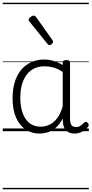

<svg xmlns="http://www.w3.org/2000/svg" viewBox="-20 -950 663 1390"><path d="M265 17Q210 17 166 -12Q122 -41 96.5 -98Q71 -155 71 -238Q71 -288 80.5 -331Q90 -374 109 -408.5Q128 -443 156 -467.5Q184 -492 220.5 -505.5Q257 -519 301 -519Q335 -519 368 -509Q401 -499 434 -479V-495Q434 -506 440.5 -510.5Q447 -515 461 -515Q475 -515 481 -510.5Q487 -506 487 -496V-91Q487 -70 491.5 -56.5Q496 -43 506 -36.5Q516 -30 531 -30Q541 -30 550.5 -33.5Q560 -37 569.5 -44.5Q579 -52 590 -63Q595 -69 601.5 -68.5Q608 -68 614 -61Q621 -55 622 -48Q623 -41 619 -34Q608 -19 592 -7.5Q576 4 558 10.5Q540 17 522 17Q501 17 485.5 11.5Q470 6 458.5 -5.5Q447 -17 441.5 -33.5Q436 -50 435 -72Q435 -76 434.5 -81.5Q434 -87 434 -92Q411 -47 382 -23.5Q353 0 322.5 8.5Q292 17 265 17ZM127 -242Q127 -180 143.5 -133Q160 -86 192.5 -59.5Q225 -33 274 -33Q306 -33 336.5 -46.5Q367 -60 392.5 -92.5Q418 -125 434 -181V-429Q399 -453 367 -461.5Q335 -470 302 -470Q270 -470 243 -460.5Q216 -451 194.5 -432Q173 -413 158 -385.5Q143 -358 135 -322Q127 -286 127 -242ZM338 -623Q335 -623 331.5 -625Q328 -627 324 -632L194 -793Q190 -797 188.5 -800Q187 -803 187 -807Q187 -814 193.5 -820.5Q200 -827 208.5 -832Q217 -837 224 -837Q233 -837 241 -827L360 -659Q363 -654 363.5 -651.5Q364 -649 364 -647Q364 -639 354.5 -631Q345 -623 338 -623ZM0 410H623V420H0ZM0 -20H623V0H0ZM0 -505H623V-500H0ZM0 -930H623V-920H0Z"/></svg>

Font: Playwrite DE Grund Guides
Style: Regular
Weight: 400
Designer: Veronika Burian, José Scaglione
Foundry: TypeTogether
Version: Version 1.003